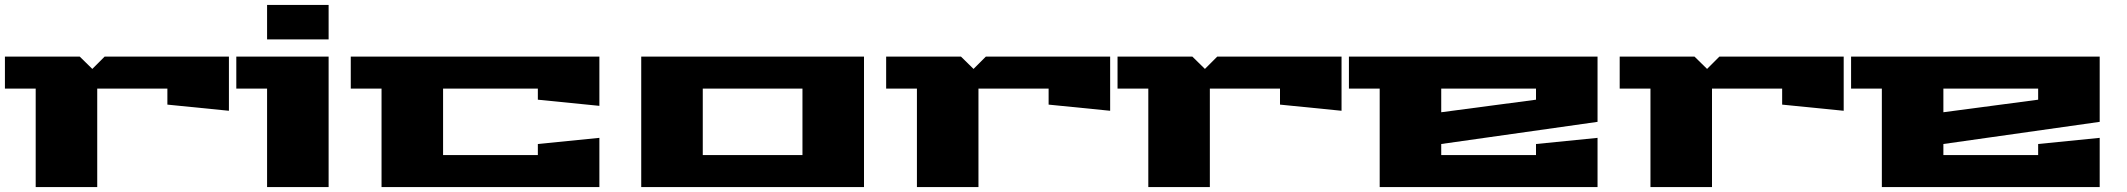

<svg xmlns="http://www.w3.org/2000/svg" viewBox="-20 -760 8640 780"><path d="M0 -400V-530H304L355 -480L405 -530H910V-310L660 -335V-400H375V0H125V-400Z M940 -400V-530H1315V0H1065V-400ZM1065 -600V-740H1315V-600Z M1405 -400V-530H2415V-330L2165 -355V-400H1780V-130H2165V-175L2415 -200V0H1530V-400Z M2585 0V-530H3490V0ZM2835 -130H3240V-400H2835Z M3580 -400V-530H3884L3935 -480L3985 -530H4490V-310L4240 -335V-400H3955V0H3705V-400Z M4520 -400V-530H4824L4875 -480L4925 -530H5430V-310L5180 -335V-400H4895V0H4645V-400Z M5460 -400V-530H6470V-265L5835 -175V-130H6220V-175L6470 -200V0H5585V-400ZM5835 -304 6220 -355V-400H5835Z M6560 -400V-530H6864L6915 -480L6965 -530H7470V-310L7220 -335V-400H6935V0H6685V-400Z M7500 -400V-530H8510V-265L7875 -175V-130H8260V-175L8510 -200V0H7625V-400ZM7875 -304 8260 -355V-400H7875Z"/></svg>

Font: Stalin One
Style: Regular
Weight: 400
Designer: Jovanny Lemonad
Foundry: Alexey Maslov, Jovanny Lemonad
Version: Version 3.002; ttfautohint (v0.91) -l 8 -r 50 -G 200 -x 0 -w